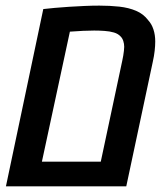

<svg xmlns="http://www.w3.org/2000/svg" viewBox="-20 -660 596 680"><path d="M1 0 133.3 -627.9Q150.4 -629.9 174.3 -632.1Q198.2 -634.3 225.3 -636Q252.4 -637.7 279.8 -638.9Q307.1 -640.1 331.5 -640.1Q369.1 -640.1 402.6 -636.5Q436 -632.8 462.2 -621.6Q488.3 -610.4 504.4 -588.9Q517.1 -575.2 523.4 -555.9Q529.8 -536.6 529.8 -513.2Q529.8 -498 527.8 -480.2Q525.9 -462.4 521 -440.4L427.2 0ZM128.4 -87.4H336.9L413.1 -445.3Q415 -453.6 416.5 -462.9Q418 -472.2 418.9 -480.2Q419.9 -488.3 419.9 -494.1Q419.9 -504.9 416.7 -514.6Q413.6 -524.4 407.2 -530.8Q398.4 -540.5 383.5 -544.9Q368.7 -549.3 350.1 -550.5Q331.5 -551.8 313.5 -551.8Q294.9 -551.8 274.4 -550.8Q253.9 -549.8 227.5 -547.9Z"/></svg>

Font: Open Sans SemiCondensed SemiBold
Style: Italic
Weight: 600
Width: 4
Italic angle: -12°
Designer: Monotype Design Team
Foundry: Monotype Imaging Inc.
Version: Version 3.000